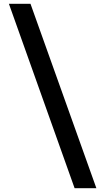

<svg xmlns="http://www.w3.org/2000/svg" viewBox="-20 -813 567 1014"><path d="M489 181H374L27 -793H141Z"/></svg>

Font: Lopes Sans SemiBold
Style: Regular
Weight: 600
Designer: Gabriel Lam, Diego Maldonado
Foundry: TypeRant, Foresti Design
Version: Version 4.000